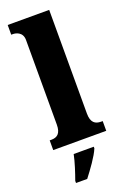

<svg xmlns="http://www.w3.org/2000/svg" viewBox="-183 -818 725 1096"><g transform="rotate(-20 180.0 -269.5)"><path d="M19 0H341V-59H331C296 -59 271 -75 271 -130V-760H19V-701H29C44 -701 88 -694 88 -644V-130C88 -75 64 -59 29 -59H19ZM77 208V221H145C179 177 226 113 243 71V61H121C113 103 91 170 77 208Z"/></g></svg>

Font: Noto Serif Tamil SemiCondensed Black
Style: Italic
Weight: 900
Width: 4
Italic angle: -12°
Designer: Indian Type Foundry, Tom Grace, and the Monotype Design Team
Foundry: Monotype Imaging Inc.
Version: Version 2.003